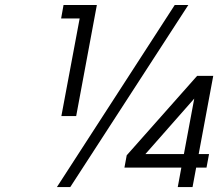

<svg xmlns="http://www.w3.org/2000/svg" viewBox="-20 -759 885 779"><path d="M229 -288.1 303.2 -684.1H228L237.8 -738.8H373L289.1 -288.1ZM210.9 0 689 -738.8H744.1L265.1 0ZM484.9 -79.1 494.1 -128.9 779.8 -451.2H845.2L786.1 -133.8H828.1L817.9 -79.1H775.9L761.2 0H701.2L715.8 -79.1ZM569.8 -133.8H726.1L768.1 -358.9Z"/></svg>

Font: Involve
Style: Italic
Weight: 400
Italic angle: -10.5°
Designer: Stefan Peev
Foundry: Context Ltd.
Version: Version 1.001